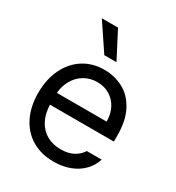

<svg xmlns="http://www.w3.org/2000/svg" viewBox="-184 -877 920 1001"><g transform="rotate(30 276.5 -376.5)"><path d="M42 -260.7Q42 -341.8 72 -404.5Q102.1 -467.3 156.5 -502.2Q210.9 -537.1 282.2 -537.1Q342.3 -537.1 394 -510.5Q445.8 -483.9 478.3 -424.6Q510.7 -365.2 510.7 -272.5V-237.3H126Q127.9 -182.1 148.9 -143.1Q169.9 -104 206.3 -83.7Q242.7 -63.5 290 -63.5Q335 -63.5 366 -80.3Q397 -97.2 413.1 -124H502.9Q490.2 -84 460.7 -53.5Q431.2 -22.9 387.5 -6.1Q343.8 10.7 290 10.7Q214.4 10.7 158.2 -22.9Q102.1 -56.6 72 -118.2Q42 -179.7 42 -260.7ZM425.8 -308.6Q425.8 -353 408 -387.9Q390.1 -422.9 357.4 -442.9Q324.7 -462.9 282.2 -462.9Q237.8 -462.9 203.4 -441.9Q168.9 -420.9 149.2 -385.5Q129.4 -350.1 126.5 -308.6ZM134.8 -762.7H232.4L315.4 -602.5H242.2Z"/></g></svg>

Font: Pretendard JP
Style: Regular
Weight: 400
Designer: Base glyphs from Inter by Rasmus Andersson; Hangeul glyphs from Noto Sans CJK(Source Han Sans) by Jang Soo-young and Kan
Foundry: Kil Hyung-jin
Version: Version 1.309